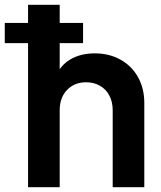

<svg xmlns="http://www.w3.org/2000/svg" viewBox="-56 -777 669 797"><path d="M60.5 -757H191.8V-436.5L174 -455.5Q192.5 -504.5 235.4 -530Q278.2 -555.5 337.5 -555.5Q397.2 -555.5 444 -529.5Q490.8 -503.5 516.9 -456.8Q543 -410 543 -350V0H411.8V-319Q411.8 -354.2 397.9 -380.5Q384 -406.8 358.8 -421.1Q333.7 -435.5 301.7 -435.5Q253 -435.5 222.4 -403.7Q191.8 -372 191.8 -319V0H60.5ZM-36.2 -681.8H288.8V-598H-36.2Z"/></svg>

Font: Trafiko Sans Variable
Style: Regular
Weight: 400
Designer: Gumpita Rahayu / Trafiko
Foundry: Tokotype / Trafiko
Version: Version 0.001;FEAKit 1.0